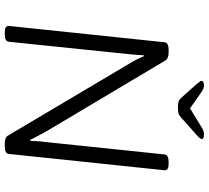

<svg xmlns="http://www.w3.org/2000/svg" viewBox="-56 -838 896 825"><g transform="rotate(90 392.5 -426.0)"><path d="M120 2Q90 2 92 -16L162 -684Q164 -702 193 -702H207Q232 -702 241 -687L546 -175Q558 -152 566.5 -136.5Q575 -121 582 -107L586 -108Q586 -122 587 -137.5Q588 -153 591 -175L644 -684Q646 -702 676 -702H684Q714 -702 712 -684L642 -16Q641 2 610 2H596Q571 2 563 -12L254 -533Q243 -551 235.5 -566Q228 -581 222 -596L218 -595Q217 -566 213 -529L160 -16Q158 2 128 2ZM558 -854Q578 -854 578 -845Q578 -837 559 -821L487 -757Q478 -748 469 -745Q460 -742 443 -742Q425 -742 416.5 -745Q408 -748 401 -756L343 -821Q337 -829 332.5 -834.5Q328 -840 328 -843Q328 -854 349 -854Q361 -854 379 -841L446 -794L523 -841Q535 -849 543 -851.5Q551 -854 558 -854Z"/></g></svg>

Font: Asap Semi Expanded Semi Expanded Light
Style: Italic
Weight: 300
Width: 6
Italic angle: -6°
Designer: Pablo Cosgaya
Foundry: Omnibus-Type
Version: Version 3.001; ttfautohint (v1.8.4.7-5d5b)